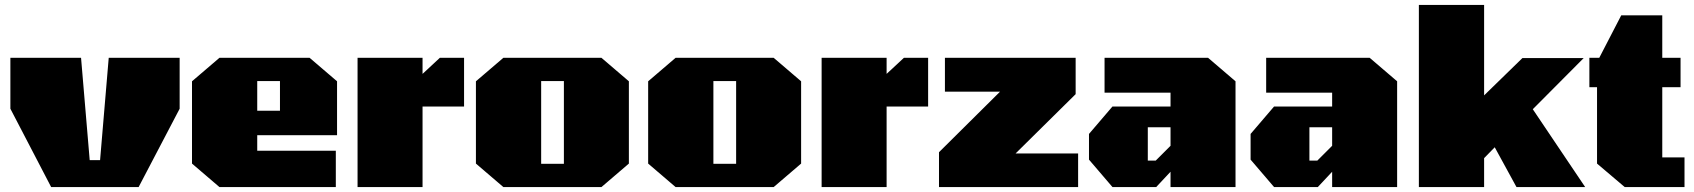

<svg xmlns="http://www.w3.org/2000/svg" viewBox="-20 -757 6854 777"><path d="M187 0 22 -317V-523H308L343 -109H385L420 -523H707V-317L541 0Z M868 0 757 -95V-428L868 -523H1233L1344 -428V-210H1021V-147H1339V0ZM1021 -309H1113V-429H1021Z M1427 0V-523H1690V-458L1760 -523H1858V-326H1690V0Z M2017 0 1906 -95V-428L2017 -523H2414L2525 -428V-95L2414 0ZM2170 -94H2262V-429H2170Z M2714 0 2603 -95V-428L2714 -523H3111L3222 -428V-95L3111 0ZM2867 -94H2959V-429H2867Z M3305 0V-523H3568V-458L3638 -523H3736V-326H3568V0Z M3780 0V-141L4027 -386H3804V-523H4333V-376L4090 -136H4343V0Z M4482 0 4387 -111V-215L4482 -326H4717V-382H4450V-523H4869L4980 -428V0H4717V-62L4659 0ZM4625 -107H4657L4717 -167V-242H4625Z M5136 0 5041 -111V-215L5136 -326H5371V-382H5104V-523H5523L5634 -428V0H5371V-62L5313 0ZM5279 -107H5311L5371 -167V-242H5279Z M5722 0V-737H5986V-371L6141 -522H6389L6183 -315L6395 0H6117L6029 -161L5986 -117V0Z M6555 0 6443 -95V-404H6412V-523H6452L6541 -695H6707V-523H6781V-404H6707V-120H6797V0Z"/></svg>

Font: Tomorrow ExtraBold
Style: Regular
Weight: 800
Designer: Tony de Marco, Monica Rizzolli
Foundry: Just in Type
Version: Version 2.002